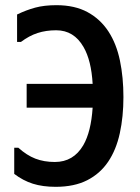

<svg xmlns="http://www.w3.org/2000/svg" viewBox="-20 -726 540 742"><path d="M51 -155Q83 -126 116.5 -113Q150 -100 192 -100Q264 -100 302 -165Q332 -217 338 -310H83V-402H338Q333 -492 303 -544Q266 -609 197 -609Q158 -609 125.5 -598.5Q93 -588 61 -564H46V-670Q81 -687 116 -696.5Q151 -706 198 -706Q269 -706 318.5 -679Q368 -652 399 -604.5Q430 -557 443.5 -492Q457 -427 457 -351Q457 -275 443 -211Q429 -147 398 -101Q367 -55 317 -29.5Q267 -4 195 -4Q145 -4 107 -16Q69 -28 35 -54V-155Z"/></svg>

Font: D2Coding
Style: Bold
Weight: 700
Monospace: yes
Designer: Yong-Rak Park; Jeong-Hwan Yoon; Sang-Min Lee;
Foundry: NHN Corporation
Version: Version 1.3.2; Build 20180524